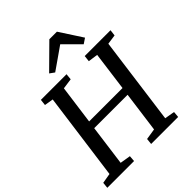

<svg xmlns="http://www.w3.org/2000/svg" viewBox="-268 -1150 1307 1307"><g transform="rotate(-45 385.0 -497.0)"><path d="M-2.5 0 2 -43.5 74.5 -56 160 -688 96 -698.5 101 -743H348L343.5 -698.5L267.5 -688L229.5 -407H551L588.5 -688.5L518 -698.5L523 -743H771.5L766 -698.5L696 -688.5L611 -56L683.5 -43.5L679.5 0H419.5L424 -43.5L503.5 -56L543 -350H221.5L182 -56L258.5 -43.5L255 0ZM268 -830.5 433.5 -994H506.5L613 -830L575 -804.5Q547 -832.5 518.5 -861Q490 -889.5 461.5 -917.5Q422 -889.5 382 -861.8Q342 -834 302 -806Z"/></g></svg>

Font: Merriweather
Style: Italic
Weight: 400
Italic angle: -7.8°
Designer: Eben Sorkin
Foundry: Eben Sorkin
Version: Version 2.100